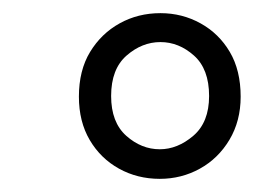

<svg xmlns="http://www.w3.org/2000/svg" viewBox="-20 -732 386 292"><path d="M223 -460Q189 -460 161 -475.5Q133 -491 116.5 -519Q100 -547 100 -585Q100 -625 117 -653Q134 -681 162 -696.5Q190 -712 224 -712Q257 -712 285 -696.5Q313 -681 329.5 -653Q346 -625 346 -585Q346 -548 329 -519.5Q312 -491 284 -475.5Q256 -460 223 -460ZM223 -505Q250 -505 274 -525.5Q298 -546 298 -586Q298 -627 275 -647.5Q252 -668 224 -668Q196 -668 172.5 -647.5Q149 -627 149 -586Q149 -546 172 -525.5Q195 -505 223 -505Z"/></svg>

Font: DM Sans 11pt ExtraLight
Style: Italic
Weight: 250
Italic angle: -10°
Version: Version 4.004;gftools[0.9.30]